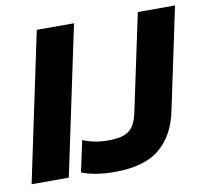

<svg xmlns="http://www.w3.org/2000/svg" viewBox="-79 -726 883 818"><g transform="rotate(-10 362.0 -317.0)"><path d="M354 10Q313 10 277 4.5Q241 -1 211 -13L240 -148Q262 -138 290.5 -132.5Q319 -127 350 -127Q395 -127 420.5 -137.5Q446 -148 459.5 -170.5Q473 -193 480 -229L568 -644H729L635 -199Q613 -98 547 -44Q481 10 354 10ZM-5 0 131 -644H292L156 0Z"/></g></svg>

Font: Kanit SemiBold
Style: Italic
Weight: 600
Italic angle: -12°
Designer: Katatrad Team
Foundry: CadsonDemak
Version: Version 2.000; ttfautohint (v1.8.3)